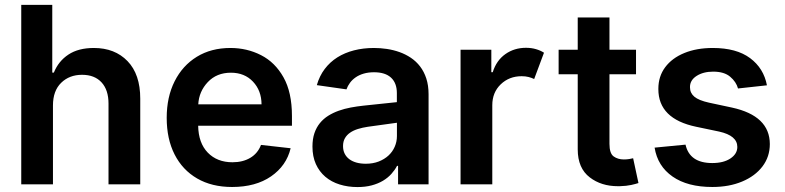

<svg xmlns="http://www.w3.org/2000/svg" viewBox="-20 -747 3180 778"><path d="M548.3 0H419.7V-327.4Q419.7 -382.5 391.5 -413.2Q363.3 -443.9 312.5 -443.9Q261 -443.9 227.8 -411.4Q194.6 -378.9 194.6 -319.6V0H66.1V-727.3H191.8V-452.8H198.2Q217 -499.3 257.3 -525.9Q297.6 -552.6 360.4 -552.6Q445.3 -552.6 496.8 -499.3Q548.3 -446 548.3 -347.3Z M920.5 10.7Q838.4 10.7 778.9 -23.8Q719.5 -58.2 687.5 -121.1Q655.5 -183.9 655.5 -269.5Q655.5 -353.7 687.5 -417.4Q719.5 -481.2 777.5 -516.9Q835.6 -552.6 913.7 -552.6Q980.8 -552.6 1037.6 -523.6Q1094.5 -494.7 1128.7 -433.8Q1163 -372.9 1163 -277V-237.6H783Q784.1 -167.6 821.9 -128.6Q859.7 -89.5 922.2 -89.5Q963.8 -89.5 994.1 -107.4Q1024.5 -125.4 1037.6 -159.8L1157.7 -146.3Q1140.6 -75.3 1078.3 -32.3Q1016 10.7 920.5 10.7ZM1039.8 -324.2Q1039.4 -380 1005.1 -416.2Q970.9 -452.4 915.5 -452.4Q858 -452.4 822.1 -414.4Q786.2 -376.4 783.4 -324.2Z M1428.6 11Q1389.6 11 1356.2 0.5Q1322.8 -9.9 1298.3 -30.7Q1273.8 -51.5 1259.9 -82.2Q1246.1 -112.9 1246.1 -153.1Q1246.1 -183.9 1254.1 -207.4Q1262.1 -230.8 1276.3 -248.2Q1290.5 -265.6 1310 -277.9Q1329.5 -290.1 1352.5 -298.3Q1375.4 -306.5 1401.1 -311.3Q1426.8 -316.1 1453.1 -318.9L1588.1 -333.1V-370Q1588.1 -410.5 1564.5 -432.4Q1540.8 -454.2 1495.7 -454.2Q1472.3 -454.2 1453.7 -448.7Q1435 -443.2 1421.2 -433.6Q1407.3 -424 1398.1 -411.4Q1388.8 -398.8 1383.9 -384.9L1263.8 -402Q1274.5 -439.3 1295.8 -467.5Q1317.1 -495.7 1347.1 -514.6Q1377.1 -533.4 1414.6 -543Q1452.1 -552.6 1495 -552.6Q1521 -552.6 1547.6 -548.7Q1574.2 -544.7 1598.7 -536Q1623.2 -527.3 1644.7 -513Q1666.2 -498.6 1682.2 -477.8Q1698.2 -457 1707.4 -429Q1716.6 -400.9 1716.6 -365.1V0H1593V-74.9H1588.8Q1579.9 -57.9 1565.9 -42.3Q1551.8 -26.6 1532 -14.7Q1512.1 -2.8 1486.3 4.1Q1460.6 11 1428.6 11ZM1462 -83.5Q1491.1 -83.5 1514.4 -92.5Q1537.6 -101.6 1554.2 -116.8Q1570.7 -132.1 1579.5 -152.5Q1588.4 -172.9 1588.4 -195.7V-249.6L1470.5 -233.3Q1448.9 -230.1 1430.6 -224.4Q1412.3 -218.8 1398.8 -209.5Q1385.3 -200.3 1377.7 -187Q1370 -173.7 1370 -155.2Q1370 -137.4 1376.8 -124.1Q1383.5 -110.8 1395.8 -101.7Q1408 -92.7 1424.9 -88.1Q1441.8 -83.5 1462 -83.5Z M1974.8 0H1846.2V-545.5H1970.9V-454.5H1976.6Q1991.5 -502.1 2027.7 -527.7Q2063.9 -553.3 2111.2 -553.3Q2133.2 -553.3 2151.6 -547.9Q2170.1 -542.6 2184.3 -533.4L2144.5 -426.8Q2134.2 -431.8 2121.8 -435Q2109.4 -438.2 2093.8 -438.2Q2043.3 -438.2 2009.1 -405.4Q1974.8 -372.5 1974.8 -320.7Z M2491.5 7.5H2483.7Q2416.5 7.5 2370 -28.1Q2321 -65.3 2321 -141.7V-446H2243.6V-545.5H2321V-676.1H2449.6V-545.5H2557.2V-446H2449.6V-164.1Q2449.6 -125.4 2466.6 -113.1Q2483.7 -100.9 2507.8 -100.9Q2519.9 -100.9 2530 -102.6Q2540.1 -104.4 2545.5 -105.8L2567.1 -5.3Q2556.8 -1.8 2537.8 2.5Q2518.8 6.7 2491.5 7.5Z M2866.5 10.7Q2766 10.7 2705.3 -31.6Q2644.5 -73.9 2632.5 -148.8L2757.8 -160.9Q2774.5 -86.3 2866.1 -86.3Q2911.9 -86.3 2939.8 -104.9Q2967.7 -123.6 2967.7 -151.6Q2967.7 -197.4 2894.2 -213.8L2801.1 -233.3Q2647.7 -265.3 2647.7 -386V-387.1Q2647.7 -437.5 2675.4 -474.6Q2703.1 -511.7 2752.8 -532.1Q2802.6 -552.6 2868.3 -552.6Q2964.1 -552.6 3019.4 -511.5Q3074.6 -470.5 3087.7 -401.3L2970.5 -388.5Q2963.1 -415.5 2938.7 -436.1Q2914.4 -456.7 2870 -456.7Q2829.9 -456.7 2802.9 -439.5Q2775.9 -422.2 2775.9 -394.9V-393.1Q2775.9 -370 2793.7 -355.1Q2811.4 -340.2 2853 -331L2946 -311.1Q3099.1 -277.7 3099.4 -163.4Q3099.4 -111.9 3069.6 -72.6Q3039.8 -33.4 2987.2 -11.4Q2934.7 10.7 2866.5 10.7Z"/></svg>

Font: Linik Sans SemiBold
Style: Regular
Weight: 600
Designer: Rasmus Andersson (font), Cristiano Sobral (main changes)
Foundry: rsms
Version: Version 3.018;June 1, 2022;FontCreator 14.0.0.2814 64-bit; t